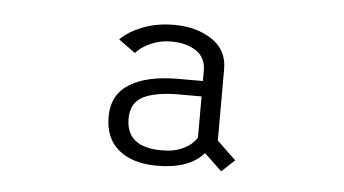

<svg xmlns="http://www.w3.org/2000/svg" viewBox="-32 -752 634 354"><g transform="rotate(5 285.0 -575.0)"><path d="M387.5 -444.5 355 -475.5Q328.5 -444.5 268 -444.5Q224 -444.5 198 -465.5Q172 -486.5 172 -527Q172 -567.5 204 -587.5Q236 -607.5 294.5 -607.5H339.5V-626.5Q339.5 -651 321.2 -663Q303 -675 275 -675Q255 -675 237 -667Q219 -659 210 -648L179 -670.5Q193 -685 219 -695.5Q245 -706 278 -706Q319.5 -706 348 -687Q376.5 -668 376.5 -633.5V-500.5L411.5 -467ZM275.5 -473.5Q298.5 -473.5 315.2 -481.8Q332 -490 339.5 -503V-579H298.5Q254.5 -579 231.8 -567.5Q209 -556 209 -526.5Q209 -473.5 275.5 -473.5Z"/></g></svg>

Font: League Mono Narrow UltraLight
Style: Regular
Weight: 200
Width: 3
Designer: Tyler Finck
Foundry: The League of Moveable Type / Tyler Finck
Version: Version 2.210